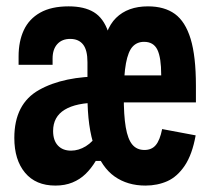

<svg xmlns="http://www.w3.org/2000/svg" viewBox="-20 -566 660 598"><path d="M294.3 -350 297.9 -393.8Q304.8 -474.2 341.4 -510.2Q378 -546.2 440.9 -546.2Q492.2 -546.2 524.8 -522.5Q557.3 -498.8 573.8 -444.7Q590.2 -390.6 590.2 -299.2V-247.1H328.4V-331.2H497.4L482.1 -312.6V-332Q482.1 -386.6 470.2 -411.1Q458.2 -435.7 428.8 -435.7Q406.7 -435.7 392.9 -420.6Q379.2 -405.6 372.3 -368.9Q365.5 -332.2 365.5 -268.3Q365.3 -206.4 371.7 -169.5Q378 -132.7 392 -115.8Q406 -98.9 430 -98.9Q452.5 -98.9 465.2 -114.1Q478 -129.2 485 -164L589.4 -144.4Q578.8 -85.1 555.6 -50.4Q532.4 -15.8 501.5 -1.9Q470.5 12 432.9 12Q377.2 12 337.1 -16.2Q296.9 -44.4 274.7 -106.8Q252.4 -169.1 252.4 -268.3ZM331.8 -349.8V-268.3H252.4V-372.5Q252.4 -409.9 238.9 -427.2Q225.3 -444.6 199.4 -444.8Q173.5 -445.1 158.6 -428.8Q143.8 -412.6 143.8 -383.7V-364.2H37.9V-390.1Q37.9 -437.3 54.2 -472.2Q70.5 -507.1 105.1 -526.6Q139.8 -546.2 193.8 -546.2Q242.3 -546.2 272.2 -528.1Q302.1 -510 316.9 -467.2Q331.8 -424.4 331.8 -349.8ZM145.4 -158Q145.4 -128.7 160.4 -112.7Q175.3 -96.8 201.2 -96.8Q224.8 -96.8 247.3 -110.5Q269.8 -124.3 288.7 -153.5L323.1 -64.7H278.2Q263.8 -40.9 246.4 -24.1Q229 -7.2 205.6 2.4Q182.2 12 152.5 12Q91.4 12 58 -28Q24.6 -68 24.6 -136.4Q24.6 -242.7 101.7 -285.9Q178.8 -329.2 302.4 -327.9L286 -246.2Q217.5 -246.2 181.5 -224.3Q145.4 -202.3 145.4 -158Z"/></svg>

Font: Monaspace Neon Var ExtraLight
Style: Regular
Weight: 200
Designer: Riley Cran and the Lettermatic Team
Version: Version 1.200 (Monaspace Neon Var)